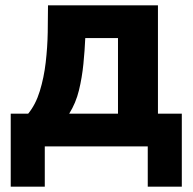

<svg xmlns="http://www.w3.org/2000/svg" viewBox="-20 -546 718 716"><path d="M20 150V-122H85Q113 -156 128.5 -206.5Q144 -257 150.5 -313.5Q157 -370 158 -425.5Q159 -481 159 -526H569V-122H658V150H531V0H147V150ZM238 -122H420V-404H298Q296 -358 291 -307.5Q286 -257 274.5 -209.5Q263 -162 238 -122Z"/></svg>

Font: Ubuntu Sans ExtraBold
Style: Regular
Weight: 800
Designer: Dalton Maag Ltd
Foundry: Dalton Maag Ltd
Version: Version 1.006; ttfautohint (v1.8.4.7-5d5b)